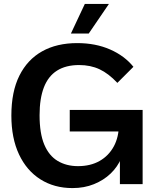

<svg xmlns="http://www.w3.org/2000/svg" viewBox="-20 -940 816 980"><path d="M592 -269H336V-379H708V0H592ZM618 -226Q618 -177 599 -132.5Q580 -88 544.5 -54Q509 -20 459.5 0Q410 20 350 20Q257 20 186.5 -24.5Q116 -69 77 -152Q38 -235 38 -350Q38 -472 79 -554Q120 -636 195 -678Q270 -720 374 -720Q468 -720 542 -687.5Q616 -655 661 -599L579 -517Q534 -565 488 -586.5Q442 -608 384 -608Q316 -608 271 -579.5Q226 -551 204 -494Q182 -437 182 -352Q182 -259 206 -202Q230 -145 274.5 -118.5Q319 -92 378 -92Q442 -92 488.5 -118.5Q535 -145 561 -193Q587 -241 587 -307ZM413 -920H536L433 -769H342Z"/></svg>

Font: Moderustic SemiBold
Style: Regular
Weight: 600
Designer: Tural Alisoy
Foundry: TAFT Foundry
Version: Version 2.120